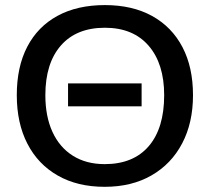

<svg xmlns="http://www.w3.org/2000/svg" viewBox="-20 -718 818 748"><path d="M731.9 -347.2Q731.9 -239.7 689.7 -159.4Q647.5 -79.1 570.3 -34.7Q493.2 9.8 387.7 9.8Q281.7 9.8 204.8 -34.2Q127.9 -78.1 86.7 -158.2Q45.4 -238.3 45.4 -347.2Q45.4 -457.5 86.2 -535.9Q127 -614.3 203.9 -656.2Q280.8 -698.2 388.7 -698.2Q495.6 -698.2 572.5 -655.8Q649.4 -613.3 690.7 -534.7Q731.9 -456.1 731.9 -347.2ZM619.6 -347.2Q619.6 -469.7 559.1 -539.8Q498.5 -609.9 388.7 -609.9Q277.8 -609.9 217.3 -540.8Q156.7 -471.7 156.7 -347.2Q156.7 -264.6 184.3 -204.3Q211.9 -144 263.9 -111.3Q315.9 -78.6 387.7 -78.6Q499.5 -78.6 559.6 -148.7Q619.6 -218.8 619.6 -347.2ZM531.7 -393.1V-303.7H245.1V-393.1Z"/></svg>

Font: Arimo Medium
Style: Regular
Weight: 500
Designer: Steve Matteson
Foundry: Monotype Imaging Inc.
Version: Version 1.33